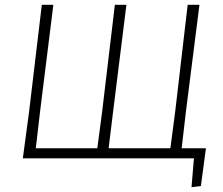

<svg xmlns="http://www.w3.org/2000/svg" viewBox="-20 -659 928 799"><path d="M75 0 101 -194 154 -639H202L147 -197L129 -42H385L405 -194L458 -639H506L451 -197L432 -42H689L709 -194L761 -639H810L754 -197L736 -42H837L816 115L777 120L787 0Z"/></svg>

Font: Alegreya Sans Light
Style: Italic
Weight: 300
Italic angle: -7°
Designer: Juan Pablo del Peral
Foundry: Huerta Tipografica
Version: Version 2.007